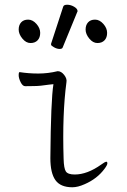

<svg xmlns="http://www.w3.org/2000/svg" viewBox="-20 -779 539 812"><path d="M286 13Q236 13 214.5 -17Q193 -47 193 -110Q195 -356 206 -423L187 -421Q149 -415 123.5 -415Q98 -415 87 -414.5Q76 -414 67.5 -431Q59 -448 59 -461Q59 -474 63 -474Q101 -468 142 -468Q183 -468 224 -478Q239 -478 251.5 -462Q264 -446 261 -431Q243 -297 249 -108Q250 -67 258.5 -54Q267 -41 296 -41Q349 -41 408 -83Q424 -95 430 -95Q434 -95 434 -88Q434 -81 422 -65Q391 -23 338 0Q309 13 286 13ZM139 -608.5Q128 -597 109 -597Q90 -597 74.5 -616Q59 -635 59 -654Q59 -673 69.5 -684.5Q80 -696 99 -696Q118 -696 134 -678Q150 -660 150 -640Q150 -620 139 -608.5ZM245 -578Q243 -572 232 -572Q221 -572 208.5 -579Q196 -586 196 -590V-594L247 -750Q249 -759 264 -759Q279 -759 293.5 -750.5Q308 -742 308 -732Q308 -730 307 -729ZM422 -608.5Q411 -597 392 -597Q373 -597 357.5 -616Q342 -635 342 -654Q342 -673 352.5 -684.5Q363 -696 382 -696Q401 -696 417 -678Q433 -660 433 -640Q433 -620 422 -608.5Z"/></svg>

Font: LXGW WenKai Mono TC Light
Style: Regular
Weight: 300
Designer: LXGW / Fontworks Inc.
Foundry: LXGW / Fontworks Inc.
Version: Version 1.330